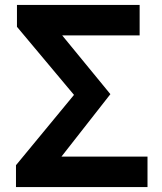

<svg xmlns="http://www.w3.org/2000/svg" viewBox="-20 -761 660 781"><path d="M45 0V-89L281 -375L49 -652V-741H548V-617H233L429 -378L230 -124H580V0Z"/></svg>

Font: Chiron Sans HK TT
Style: Bold
Weight: 700
Designer: Ryoko NISHIZUKA 西塚涼子 (kana, bopomofo & ideographs); Paul D. Hunt (Latin, Greek & Cyrillic); Sandoll Communications 산돌커뮤니
Foundry: Adobe
Version: Version 2.022;hotconv 1.0.109;makeotfexe 2.5.65596